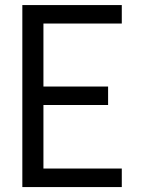

<svg xmlns="http://www.w3.org/2000/svg" viewBox="-20 -758 584 778"><path d="M117.5 -662.5 156 -711V-378L135 -407.5H418V-332.5H135L156 -362V-26.5L117.5 -75H473.5V0H70.5V-737.5H473.5V-662.5Z"/></svg>

Font: Epilogue
Style: Regular
Weight: 400
Designer: Tyler Finck
Foundry: Etcetera Type Co
Version: Version 2.112